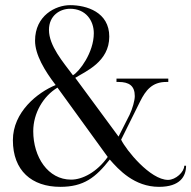

<svg xmlns="http://www.w3.org/2000/svg" viewBox="-20 -711 742 745"><path d="M109 -202C109 -102 166 -14 256 -14C300 -14 356 -43 398 -102L203 -371C148 -338 109 -272 109 -202ZM170 -595C170 -533 225 -470 263 -419C288 -433 344 -507 344 -582C344 -631 313 -677 252 -677C213 -677 170 -651 170 -595ZM524 -318 450 -169C469 -129 563 -13 632 -13C662 -13 695 -44 695 -68H702C702 -27 679 14 597 14C501 14 440 -53 406 -92C351 -22 305 14 214 14C103 14 30 -49 30 -167C30 -276 125 -352 196 -381C153 -437 116 -499 116 -553C116 -651 196 -691 252 -691C316 -691 404 -664 404 -569C404 -471 312 -434 272 -409L440 -181L483 -266C494 -289 503 -321 503 -338C503 -378 481 -393 440 -393H432V-406H633V-393H625C570 -393 545 -360 524 -318Z"/></svg>

Font: Open Baskerville 0.0.53
Style: Normal
Weight: 400
Designer: Isaac Moore, James Puckett, Rob Mientjes
Foundry: The Open Baskerville Project
Version: 0.0.53 (g939f078)